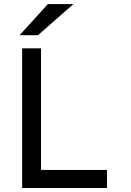

<svg xmlns="http://www.w3.org/2000/svg" viewBox="-20 -942 656 962"><path d="M91 0V-700H185.5V-90.5H516V0ZM78 -765.5 220 -921.5H348L170 -765.5Z"/></svg>

Font: Overpass Mono Light Medium
Style: Regular
Weight: 500
Monospace: yes
Version: Version 4.000